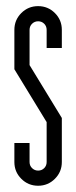

<svg xmlns="http://www.w3.org/2000/svg" viewBox="-20 -594 245 617"><path d="M178.7 -73.3Q178.7 -41.6 156.4 -19.4Q134.1 2.9 102.5 2.9Q70.8 2.9 48.5 -19.4Q26.2 -41.6 26.2 -73.3V-134.5H75V-73.3Q75 -61.6 83.1 -53.7Q91.2 -45.8 102.5 -45.8Q114.1 -45.8 122 -53.7Q129.9 -61.6 129.9 -73.3V-201.6L26.2 -371.5V-498.1Q26.2 -529.8 48.5 -552.1Q70.8 -574.3 102.5 -574.3Q134.1 -574.3 156.4 -552.1Q178.7 -529.8 178.7 -498.1V-439.8H129.9V-498.1Q129.9 -509.8 122 -517.7Q114.1 -525.6 102.5 -525.6Q91.2 -525.6 83.1 -517.7Q75 -509.8 75 -498.1V-384.8L178.7 -214.9Z"/></svg>

Font: Marapfhont
Style: Book
Weight: 400
Version: Version 0.15